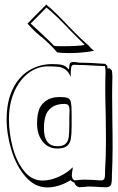

<svg xmlns="http://www.w3.org/2000/svg" viewBox="-20 -787 516 839"><path d="M279 -673Q341 -609 371 -585L370 -584Q384 -570 391 -565Q373 -561 342.5 -558Q312 -555 284 -555Q251 -555 230 -558Q202 -591 160 -627V-626Q133 -648 118 -664.5Q103 -681 100 -684L182 -767Q216 -740 279 -673ZM115 -683 149 -652Q208 -597 216 -587Q225 -585 243 -585Q331 -585 350 -591Q350 -591 294 -647Q218 -727 183 -754L114 -684ZM471 -454V-444Q470 -417 470 -366L471 -254Q472 -216 472 -141Q472 -82 469 -20V-13Q469 8 466 18Q463 28 448 31H434Q420 31 398 29L369 28Q362 28 348 30L326 31Q310 27 305 11Q292 6 289 0Q237 32 186 32Q133 32 92.5 -14Q52 -60 30.5 -129.5Q9 -199 9 -266Q9 -342 35 -396.5Q61 -451 106.5 -479Q152 -507 209 -507Q237 -507 252.5 -503Q268 -499 281 -483Q282 -488 283 -499Q284 -510 288 -513Q292 -516 301 -516Q310 -516 317.5 -514.5Q325 -513 332 -513H341Q367 -513 440 -508L449 -499L450 -488H460L469 -479Q471 -463 471 -454ZM330 -503 303 -504Q293 -504 291 -491.5Q289 -479 289 -456V-451Q280 -473 266 -483Q252 -493 235 -495Q218 -497 187 -497Q140 -496 101.5 -465.5Q63 -435 41 -383Q19 -331 19 -266Q19 -207 35 -145Q51 -83 84.5 -40.5Q118 2 166 2Q200 2 236.5 -14.5Q273 -31 298 -56Q298 -50 296 -39.5Q294 -29 294 -21Q294 -4 306 1Q314 1 328 -1L349 -2L382 -1Q404 1 414 1H426Q434 -1 436.5 -7.5Q439 -14 439 -26V-40Q443 -99 443 -171L442 -281Q440 -355 440 -393Q440 -440 441 -464V-474Q441 -482 439 -498Q411 -500 341 -503ZM293 -291V-236Q293 -200 289.5 -180Q286 -160 272.5 -149Q259 -138 231 -138Q190 -138 166 -169Q142 -200 142 -246Q142 -279 148 -299Q154 -326 178 -344.5Q202 -363 241 -363Q266 -363 276.5 -358.5Q287 -354 290 -339.5Q293 -325 293 -291ZM172 -226Q172 -148 231 -148Q256 -148 267 -159Q278 -170 280.5 -189Q283 -208 283 -247V-273L284 -303Q284 -319 279.5 -326Q275 -333 261 -333Q226 -333 205 -317Q184 -301 178 -277V-276Q172 -256 172 -226Z"/></svg>

Font: Londrina Shadow
Style: Regular
Weight: 400
Designer: Marcelo Magalhaes
Foundry: Marcelo Magalhães
Version: Version 1.002